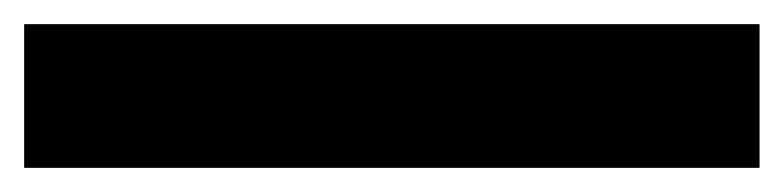

<svg xmlns="http://www.w3.org/2000/svg" viewBox="-20 53 649 159"><path d="M0 73H609V192H0Z"/></svg>

Font: Exo
Style: Bold
Weight: 700
Designer: Natanael Gama
Foundry: Natanael Gama
Version: Version 1.500; ttfautohint (v1.6)